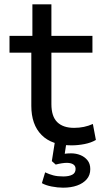

<svg xmlns="http://www.w3.org/2000/svg" viewBox="-20 -664 491 889"><path d="M311 9Q220 9 172.5 -39Q125 -87 125 -174V-420H24V-498H130V-644H218V-498H408V-420H218V-182Q218 -125 245 -98.5Q272 -72 323 -72Q347 -72 368.5 -76.5Q390 -81 410 -90L424 -16Q402 -3 371.5 3Q341 9 311 9ZM272 205Q247 205 219 199.5Q191 194 174 184L189 134Q208 143 227 148Q246 153 273 153Q299 153 314.5 145Q330 137 330 118Q330 104 319 97Q308 90 289 90Q280 90 266.5 92Q253 94 238 98L220 82L235 -13H289L277 66L252 54Q263 50 278.5 48Q294 46 309 46Q332 46 352 54Q372 62 385 78Q398 94 398 119Q398 147 381.5 166Q365 185 337 195Q309 205 272 205Z"/></svg>

Font: Nunito Sans 6pt
Style: Regular
Weight: 400
Version: Version 3.101;gftools[0.9.27]